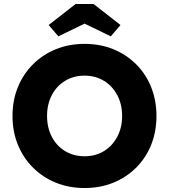

<svg xmlns="http://www.w3.org/2000/svg" viewBox="-20 -937 852 967"><path d="M406 10Q327 10 261 -17Q195 -44 146 -93Q97 -142 70 -208Q43 -274 43 -353Q43 -432 70 -498Q97 -564 146 -613Q195 -662 261 -689Q327 -716 406 -716Q485 -716 551 -689Q617 -662 666 -613Q715 -564 741.5 -497.5Q768 -431 768 -353Q768 -274 741.5 -208Q715 -142 666 -93Q617 -44 551 -17Q485 10 406 10ZM406 -150Q461 -150 503.5 -176Q546 -202 570.5 -248Q595 -294 595 -353Q595 -412 570.5 -458Q546 -504 503.5 -530Q461 -556 406 -556Q351 -556 308 -530Q265 -504 241 -458Q217 -412 217 -353Q217 -294 241 -248Q265 -202 308 -176Q351 -150 406 -150ZM274 -754 225 -811 361 -917H451L587 -811L538 -754L406 -818Z"/></svg>

Font: Lexend
Style: Bold
Weight: 700
Designer: Bonnie Shaver-Troup, Thomas Jockin
Foundry: Lexend
Version: Version 1.007; ttfautohint (v1.8.3)